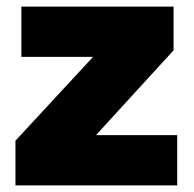

<svg xmlns="http://www.w3.org/2000/svg" viewBox="-20 -564 589 584"><path d="M27 0V-136L263 -391H45V-544H508V-411L272 -153H519V0Z"/></svg>

Font: Mona Sans ExtraLight Black
Style: Regular
Weight: 900
Version: Version 2.000